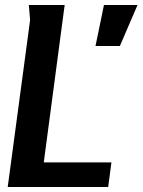

<svg xmlns="http://www.w3.org/2000/svg" viewBox="-20 -752 573 772"><path d="M240 -732 156 -99H428L415 0H11L101 -671L96 -732ZM398 -732H533L462 -567H364Z"/></svg>

Font: Rosario
Style: Italic
Weight: 400
Italic angle: -8.05°
Designer: Hector Gatti
Foundry: Omnibus Type
Version: Version 1.201